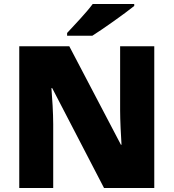

<svg xmlns="http://www.w3.org/2000/svg" viewBox="-20 -947 874 967"><path d="M656 -917V-927H447C414 -882 352 -818 318 -781V-767H445C499 -801 609 -879 656 -917ZM757 0V-714H585V-391C585 -342 589 -264 592 -218H589L329 -714H77V0H248V-322C248 -375 243 -457 239 -503H243L504 0Z"/></svg>

Font: Noto Sans Lao UI Blk
Style: Regular
Weight: 900
Designer: Monotype Design Team
Foundry: Monotype Imaging Inc.
Version: Version 2.000